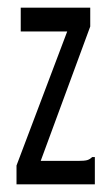

<svg xmlns="http://www.w3.org/2000/svg" viewBox="-20 -480 290 500"><path d="M23 -49 155 -398H34V-460H215V-411L86 -61H183Q200 -61 207 -63Q214 -65 220 -71H227V0H23Z"/></svg>

Font: Inconsolata UltraCondensed Medium
Style: Regular
Weight: 500
Width: 1
Monospace: yes
Designer: Raph Levien, Cyreal, Brenton Simpson
Foundry: Raph Levien, Cyreal, Google
Version: Version 3.001; ttfautohint (v1.8.2.53-6de2)